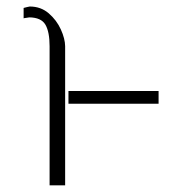

<svg xmlns="http://www.w3.org/2000/svg" viewBox="-20 -558 546 578"><path d="M176.1 0H129.3V-419Q129.3 -462 116.7 -483.7Q104 -505.3 68.2 -505.7Q67.1 -505.3 60 -504.4Q52.9 -503.6 51.1 -502.8V-534.1Q54.3 -535.2 61.8 -536.8Q69.2 -538.4 69.6 -538.4Q103 -538.4 126.8 -517.8Q150.6 -497.2 163.2 -469.3Q175.8 -441.4 176.1 -419ZM457.4 -284.1V-245.7H186.1V-284.1Z"/></svg>

Font: Inter UI Thin
Style: Regular
Weight: 100
Designer: Rasmus Andersson
Foundry: rsms
Version: 3.2;8d6f07862